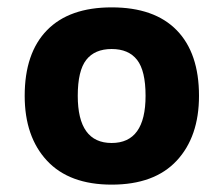

<svg xmlns="http://www.w3.org/2000/svg" viewBox="-20 -488 607 521"><path d="M283 13Q168 13 107.5 -52Q47 -117 47 -228Q47 -344 107.5 -406Q168 -468 283 -468Q399 -468 459.5 -406Q520 -344 520 -228Q520 -117 459.5 -52Q399 13 283 13ZM283 -100Q329 -100 352 -132Q375 -164 375 -228Q375 -296 352 -325.5Q329 -355 283 -355Q237 -355 214 -325.5Q191 -296 191 -228Q191 -164 214 -132Q237 -100 283 -100Z"/></svg>

Font: Farlight84_Sys_V01
Style: Bold
Weight: 700
Designer: Monotype Design Team, Nadine Chahine and Nizar Qandah
Foundry: Monotype Imaging Inc.
Version: Version 2.004;October 31, 2024;FontCreator 14.0.0.2814 64-bi